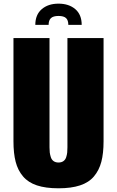

<svg xmlns="http://www.w3.org/2000/svg" viewBox="-20 -1018 641 1051"><path d="M173.3 -881.8Q173.3 -937.5 208.5 -967.8Q243.7 -998 300.3 -998Q356.9 -998 392.1 -968Q427.2 -938 427.2 -881.8H354Q354 -907.2 341.6 -918.9Q329.1 -930.7 300.3 -930.7Q271.5 -930.7 258.8 -918.7Q246.1 -906.7 246.1 -881.8ZM300.3 12.7Q230 12.7 182.1 -3.2Q134.3 -19 106 -52.5Q77.6 -85.9 65.7 -132.3Q53.7 -178.7 53.7 -244.6V-809.6H251V-211.4Q251 -194.8 252.4 -183.1Q253.9 -171.4 258.3 -157.5Q262.7 -143.6 273.4 -136Q284.2 -128.4 300.3 -128.4Q316.4 -128.4 327.1 -136Q337.9 -143.6 342.3 -157.5Q346.7 -171.4 347.9 -183.1Q349.1 -194.8 349.1 -211.4V-809.6H546.9V-244.6Q546.9 -178.7 534.7 -132.3Q522.5 -85.9 494.4 -52.5Q466.3 -19 418.2 -3.2Q370.1 12.7 300.3 12.7Z"/></svg>

Font: Oswald
Style: Heavy
Weight: 800
Designer: Vernon Adams
Foundry: Vernon Adams
Version: 3.0; ttfautohint (v0.95) -l 8 -r 50 -G 200 -x 0 -w "G" -W -c